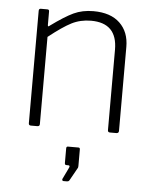

<svg xmlns="http://www.w3.org/2000/svg" viewBox="-54 -585 687 868"><g transform="rotate(5 289.0 -151.5)"><path d="M88 -10C88 -3.3 91.3 0 98 0H127C134.3 0 138 -3.3 138 -10V-406C180 -439.3 214.2 -462.7 240.5 -476C266.8 -489.3 296 -496 328 -496C407.3 -496 447 -455.7 447 -375V-10C447 -3.3 450.3 0 457 0H486C493.3 0 497 -3.7 497 -11V-392C497 -437.3 483 -473.3 455 -500C427 -526.7 387 -540 335 -540C301.7 -540 271.8 -533.8 245.5 -521.5C219.2 -509.2 185 -487.7 143 -457C140.3 -454.3 138.3 -453.3 137 -454C135.7 -454.7 135 -456.7 135 -460V-521C135 -524.3 134.3 -526.7 133 -528C131.7 -529.3 129.3 -530 126 -530H97C91 -530 88 -526.7 88 -520ZM261.5 234C262.5 236 264 237 266 237H279C283.7 237 287 236.5 289 235.5C291 234.5 292.7 232.7 294 230L327 171L328 164V88C328 82.7 325.7 80 321 80H273C268.3 80 266 83 266 89V154C266 158 266.7 160.7 268 162C269.3 163.3 271.7 164 275 164H283C285.7 164 287.3 165 288 167C288.7 169 288.3 171.3 287 174L261 228C260.3 230 260.5 232 261.5 234Z"/></g></svg>

Font: Libre Franklin ExtraLight
Style: Regular
Weight: 275
Designer: Pablo Impallari, Rodrigo Fuenzalida
Foundry: Impallari Type
Version: Version 1.002; ttfautohint (v1.5)